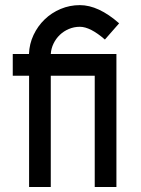

<svg xmlns="http://www.w3.org/2000/svg" viewBox="-20 -735 555 757"><path d="M353.5 2.4V-436.5H180.2V2.4H94.7V-436.5H30.3V-522H94.2Q95.7 -562 112.3 -597.2Q128.9 -632.3 156 -658.4Q183.1 -684.6 219 -699.7Q254.9 -714.8 294.9 -714.8Q368.2 -714.8 449.7 -643.1L393.6 -579.1Q335.9 -629.4 294.9 -629.4Q272 -629.4 251.7 -620.8Q231.4 -612.3 216.1 -597.7Q200.7 -583 191.2 -563.5Q181.6 -543.9 180.2 -522H439V2.4Z"/></svg>

Font: Proletarsk
Style: Regular
Weight: 400
Designer: Peter Wiegel, original typeface by Carl Albert Fahrenwaldt 1901
Foundry: Peter Wiegel
Version: Version 1.000 2010 initial release